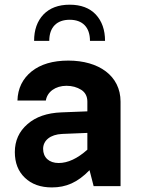

<svg xmlns="http://www.w3.org/2000/svg" viewBox="-20 -797 608 822"><path d="M278.3 -776.9C230 -776.9 192.9 -762.7 166 -734.9C139.2 -706.5 126 -668.9 126 -622.1H190.9C190.9 -680.2 223.1 -712.4 278.3 -712.4C333.5 -712.4 365.2 -680.2 365.2 -622.1H429.7C429.7 -668.9 416.5 -706.5 390.1 -734.9C363.8 -762.7 326.7 -776.9 278.3 -776.9ZM496.1 -361.8C496.1 -473.1 402.3 -537.6 272.5 -537.6C206.1 -537.6 153.8 -522 115.2 -491.2C76.7 -460 56.2 -418.5 54.7 -366.7H176.3C182.1 -403.8 217.3 -429.7 264.6 -429.7C288.6 -429.7 309.6 -423.8 327.6 -412.6C345.2 -401.4 354 -384.3 354 -361.8V-320.3L242.7 -315.9C181.6 -313.5 133.3 -296.9 97.7 -265.6C61.5 -234.4 43.5 -194.3 43.5 -146C43.5 -100.1 57.6 -63.5 86.4 -36.1C115.2 -8.3 153.8 5.4 202.1 5.4C262.7 5.4 312 -15.6 363.3 -68.4L380.9 0H496.1ZM164.6 -159.7C164.6 -195.3 194.8 -221.2 246.1 -223.6L354 -228V-156.2C311.5 -118.2 270.5 -99.1 231 -99.1C189.9 -99.1 164.6 -123 164.6 -159.7Z"/></svg>

Font: Estedad Bold
Style: Regular
Weight: 700
Designer: Amin Abedi
Version: Version 7.3